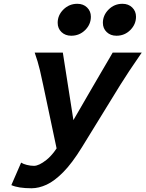

<svg xmlns="http://www.w3.org/2000/svg" viewBox="-20 -984 770 1016"><path d="M312.5 -705.6 374 -313 280.8 -192.4 208.5 -534.2Q202.1 -566.4 191.4 -611.8Q180.7 -657.2 163.6 -705.6ZM576.2 -705.6H730Q690.9 -649.4 664.1 -608.6Q637.2 -567.9 616.2 -534.2L413.1 -204.1Q361.3 -120.1 314.7 -73Q268.1 -25.9 226.6 -6.8Q185.1 12.2 147 12.2Q77.1 12.2 40 -4.4L91.8 -123.5Q102.5 -116.2 122.1 -111.3Q141.6 -106.4 159.7 -106.4Q186 -106.4 225.8 -137.9Q265.6 -169.4 306.6 -241.7Q318.8 -263.2 343.3 -305.2Q367.7 -347.2 398.2 -399.7Q428.7 -452.1 459.7 -505.9Q490.7 -559.6 517.3 -604.7Q543.9 -649.9 560.1 -677.7Q576.2 -705.6 576.2 -705.6ZM524.4 -863.3Q524.4 -903.3 554.7 -933.6Q585 -963.9 627.9 -963.9Q659.7 -963.9 679.7 -944.3Q699.7 -924.8 699.7 -895.5Q699.7 -855.5 669.7 -825.2Q639.6 -794.9 596.2 -794.9Q564.9 -794.9 544.7 -814.2Q524.4 -833.5 524.4 -863.3ZM285.2 -863.3Q285.2 -903.8 315.7 -933.8Q346.2 -963.9 389.2 -963.9Q420.9 -963.9 440.9 -944.3Q460.9 -924.8 460.9 -895.5Q460.9 -855 430.7 -825Q400.4 -794.9 356.9 -794.9Q325.7 -794.9 305.4 -814.2Q285.2 -833.5 285.2 -863.3Z"/></svg>

Font: Andika
Style: Bold Italic
Weight: 700
Italic angle: -14°
Designer: Victor Gaultney, Annie Olsen, Julie Remington, Don Collingsworth, Eric Hays, Becca Hirsbrunner
Foundry: SIL International
Version: Version 6.101